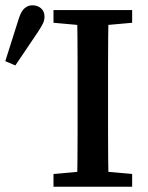

<svg xmlns="http://www.w3.org/2000/svg" viewBox="-31 -705 559 725"><path d="M-11 -474 40 -635Q49 -663 62 -674Q75 -685 91 -685Q111 -685 124 -673.5Q137 -662 137 -643Q137 -628 131 -616Q125 -604 112 -584L27 -458ZM171 0V-48L305 -60H334L468 -48V0ZM260 0Q261 -51 261.5 -102Q262 -153 262 -205.5Q262 -258 262 -310V-357Q262 -409 262 -460.5Q262 -512 261.5 -564Q261 -616 260 -667H379Q378 -617 377.5 -565Q377 -513 377 -461.5Q377 -410 377 -357V-310Q377 -259 377 -207Q377 -155 377.5 -103.5Q378 -52 379 0ZM171 -619V-667H468V-619L334 -607H305Z"/></svg>

Font: Source Serif 4 18pt Medium
Style: Regular
Weight: 500
Designer: Frank Grießhammer
Foundry: Adobe Systems Incorporated
Version: Version 4.004;hotconv 1.0.116;makeotfexe 2.5.65601